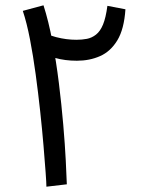

<svg xmlns="http://www.w3.org/2000/svg" viewBox="-20 -699 560 724"><path d="M232 -4 155 5Q155 -8 152 -49.5Q149 -91 144 -150.5Q139 -210 131.5 -279.5Q124 -349 114.5 -419Q105 -489 93 -551Q81 -613 66 -658L144 -679Q163 -620 177.5 -543.5Q192 -467 202 -386Q212 -305 218.5 -229Q225 -153 228 -93.5Q231 -34 232 -4ZM270 -470Q225 -470 188 -480.5Q151 -491 127 -506V-588Q153 -569 191.5 -559Q230 -549 268 -549Q289 -549 307.5 -552.5Q326 -556 342 -568.5Q358 -581 368.5 -606.5Q379 -632 385 -677L453 -664Q448 -589 422.5 -547Q397 -505 357.5 -487.5Q318 -470 270 -470Z"/></svg>

Font: Noto Sans Arabic SemiCondensed
Style: Regular
Weight: 400
Width: 4
Designer: Monotype Design Team, Nadine Chahine, Nizar Qandah and Khaled Hosny
Foundry: Monotype Imaging Inc.
Version: Version 2.012